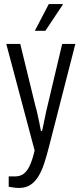

<svg xmlns="http://www.w3.org/2000/svg" viewBox="-20 -743 401 948"><path d="M74 185Q61 185 47 183Q33 181 23 179V128H55Q78 128 95.5 116Q113 104 126.5 75.5Q140 47 151 0L11 -526H80L156 -215Q160 -203 164.5 -182Q169 -161 174 -138Q179 -115 182 -97H188Q191 -111 194.5 -127.5Q198 -144 201.5 -161.5Q205 -179 208.5 -195Q212 -211 215 -222L287 -526H352L221 -15Q210 28 198 64.5Q186 101 169.5 128Q153 155 130 170Q107 185 74 185ZM152 -591 221 -723H290V-720L204 -591Z"/></svg>

Font: Archivo Condensed Light
Style: Regular
Weight: 300
Width: 3
Designer: Hector Gatti
Foundry: Omnibus-Type
Version: Version 2.001